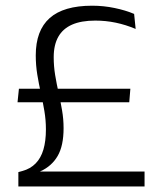

<svg xmlns="http://www.w3.org/2000/svg" viewBox="-20 -670 575 690"><path d="M43 -302.5 48 -351H448.5L444.5 -302.5ZM123 -53.5H499.5V0H46V-51.5L60.5 -55.5Q89.5 -63.5 108.2 -82.8Q127 -102 136 -132.5Q145 -163 145 -205Q145 -238.5 139.5 -271Q134 -303.5 126.8 -336Q119.5 -368.5 114 -402Q108.5 -435.5 108.5 -471Q108.5 -560.5 158.5 -605Q208.5 -649.5 311 -649.5Q352.5 -649.5 392 -641.2Q431.5 -633 462 -620L467.5 -566Q432 -581 396 -588.5Q360 -596 322.5 -596Q272 -596 239 -581.5Q206 -567 189.5 -537.8Q173 -508.5 173 -464.5Q173 -432 178.2 -400.2Q183.5 -368.5 190.5 -337Q197.5 -305.5 203 -273.8Q208.5 -242 208.5 -209.5Q208.5 -146 187.2 -109.5Q166 -73 125.5 -54.5Z"/></svg>

Font: Anek Gujarati Light
Style: Regular
Weight: 300
Designer: Mrunmayee Ghaisas (Gujarati), Yesha Goshar (Latin)
Foundry: Ek Type
Version: Version 1.003